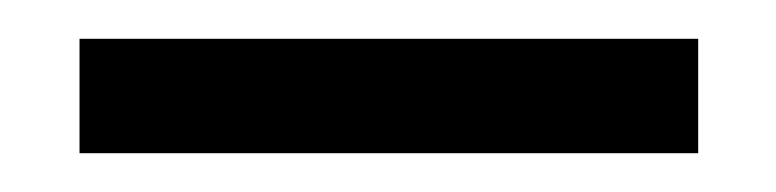

<svg xmlns="http://www.w3.org/2000/svg" viewBox="-20 -667 400 99"><path d="M21 -647H340V-588H21Z"/></svg>

Font: Moderustic
Style: Regular
Weight: 400
Designer: Tural Alisoy
Foundry: TAFT Foundry
Version: Version 2.120